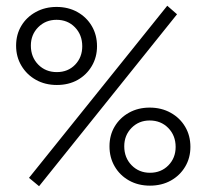

<svg xmlns="http://www.w3.org/2000/svg" viewBox="-20 -636 712 662"><path d="M114.7 6 80 -22.8 556.7 -616.2 590.4 -586.8ZM176 -343Q135.4 -343 103.8 -360.8Q72.2 -378.5 53.9 -409.3Q35.5 -440 35.5 -478.5Q35.5 -517.1 53.6 -547.1Q71.6 -577.1 103.5 -594.6Q135.4 -612.1 175 -612.1Q215.6 -612.1 247.2 -594.3Q278.8 -576.5 296.6 -546Q314.5 -515.5 314.5 -476.5Q314.5 -438.7 296.5 -408.3Q278.6 -377.9 247.7 -360.4Q216.7 -343 176 -343ZM175.8 -387.4Q214.3 -387.4 239 -412.9Q263.6 -438.5 263.6 -476.4Q263.6 -515.8 238.5 -541.8Q213.4 -567.7 175 -567.7Q137.3 -567.7 111.8 -542.2Q86.4 -516.6 86.4 -478.7Q86.4 -439.3 111.8 -413.3Q137.3 -387.4 175.8 -387.4ZM496 -265Q536.6 -265 568.5 -247.2Q600.4 -229.5 618.4 -199Q636.5 -168.5 636.5 -129.5Q636.5 -91.5 618.4 -61.2Q600.4 -30.9 569 -13.4Q537.5 4.1 497 4.1Q456.4 4.1 424.8 -13.7Q393.2 -31.5 375.4 -62.2Q357.5 -92.9 357.5 -131.5Q357.5 -170 375.5 -200Q393.4 -230 424.8 -247.5Q456.3 -265 496 -265ZM496.1 -220.6Q458.9 -220.6 433.6 -195.1Q408.4 -169.5 408.4 -131.6Q408.4 -92.2 433.8 -66.2Q459.3 -40.3 497 -40.3Q535.4 -40.3 560.5 -65.8Q585.6 -91.4 585.6 -129.3Q585.6 -168.7 560.2 -194.7Q534.7 -220.6 496.1 -220.6Z"/></svg>

Font: Ysabeau
Style: Bold
Weight: 700
Designer: Christian Thalmann (Catharsis Fonts)
Version: Version 2.000;gftools[0.9.27.dev2+g8671c4b]